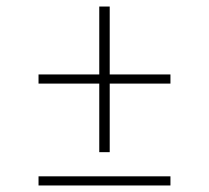

<svg xmlns="http://www.w3.org/2000/svg" viewBox="-20 -568 640 588"><path d="M284 -102V-312H98V-340H284V-548H316V-340H502V-312H316V-102ZM98 0V-28H502V0Z"/></svg>

Font: Source Code Pro ExtraLight
Style: Regular
Weight: 200
Monospace: yes
Designer: Paul D. Hunt, Teo Tuominen
Foundry: Adobe Systems Incorporated
Version: Version 2.030;PS 1.000;hotconv 16.6.51;makeotf.lib2.5.65220